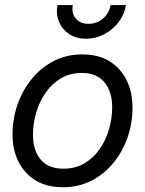

<svg xmlns="http://www.w3.org/2000/svg" viewBox="-20 -748 588 779"><path d="M234.9 11.7Q139.6 11.7 85.2 -47.9Q30.8 -107.4 30.8 -203.1Q30.8 -264.6 50.8 -322.8Q70.8 -380.9 108.2 -427Q145.5 -473.1 197.8 -500.2Q250 -527.3 314 -527.3Q409.2 -527.3 463.4 -467.3Q517.6 -407.2 517.6 -310.5Q517.6 -248.5 497.6 -190.7Q477.5 -132.8 440.2 -87.2Q402.8 -41.5 350.8 -14.9Q298.8 11.7 234.9 11.7ZM237.3 -63.5Q285.6 -63.5 322.5 -85.2Q359.4 -106.9 384.5 -143.3Q409.7 -179.7 422.4 -223.9Q435.1 -268.1 435.1 -312.5Q435.1 -377.4 403.3 -414.8Q371.6 -452.1 311.5 -452.1Q264.6 -452.1 228 -430.7Q191.4 -409.2 166 -373Q140.6 -336.9 127.2 -292.2Q113.8 -247.6 113.8 -201.2Q113.8 -137.2 145.3 -100.3Q176.8 -63.5 237.3 -63.5ZM329.1 -590.8Q290 -590.8 261.7 -609.1Q233.4 -627.4 220 -658.4Q206.5 -689.5 212.9 -727.5H275.4Q269.5 -693.8 287.6 -672.6Q305.7 -651.4 339.4 -651.4Q373 -651.4 397.9 -672.6Q422.9 -693.8 428.7 -727.5H491.2Q484.9 -689.5 461.2 -658.4Q437.5 -627.4 402.8 -609.1Q368.2 -590.8 329.1 -590.8Z"/></svg>

Font: Inter Display
Style: Italic
Weight: 400
Italic angle: -9.39999°
Designer: Rasmus Andersson
Foundry: rsms
Version: Version 4.000;git-a52131595